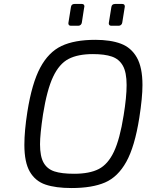

<svg xmlns="http://www.w3.org/2000/svg" viewBox="-20 -943 739 969"><path d="M103 -212Q103 -282 118 -378Q141 -523 183 -601.5Q225 -680 290.5 -711Q356 -742 461 -742Q538 -742 590 -722.5Q642 -703 670.5 -653Q699 -603 699 -514Q699 -450 683 -348Q660 -203 617.5 -126.5Q575 -50 510 -22Q445 6 341 6Q261 6 209.5 -11.5Q158 -29 130.5 -76.5Q103 -124 103 -212ZM604 -361Q619 -453 619 -514Q619 -578 600 -611.5Q581 -645 544.5 -657.5Q508 -670 449 -670Q373 -670 326 -645.5Q279 -621 248 -555.5Q217 -490 197 -365Q182 -265 182 -215Q182 -154 200 -122Q218 -90 254.5 -78Q291 -66 354 -66Q432 -66 478.5 -90Q525 -114 555 -177.5Q585 -241 604 -361ZM325 -826 338 -907Q340 -923 356 -923H393Q406 -923 406 -910Q406 -915 393 -829Q392 -822 387 -817.5Q382 -813 375 -813H338Q325 -813 325 -826ZM529 -826 542 -907Q544 -923 561 -923H597Q610 -923 610 -910L597 -829Q596 -822 591 -817.5Q586 -813 579 -813H542Q529 -813 529 -826Z"/></svg>

Font: Exo
Style: Italic
Weight: 400
Italic angle: -9°
Designer: Natanael Gama
Foundry: Natanael Gama
Version: Version 1.500; ttfautohint (v1.6)